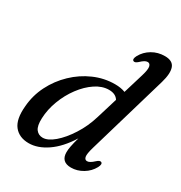

<svg xmlns="http://www.w3.org/2000/svg" viewBox="-171 -841 918 974"><g transform="rotate(30 288.5 -354.0)"><path d="M566.5 -597 430 -131Q418 -90 421.2 -74.2Q424.5 -58.5 438 -58.5Q446 -58.5 455.2 -63.8Q464.5 -69 478 -81.5Q493 -95.5 502.5 -91Q514.5 -85 502 -61Q484.5 -28.5 451.8 -9Q419 10.5 383.5 10.5Q325 10.5 325 -46.5Q325 -61.5 329 -82.2Q333 -103 342.5 -137Q296.5 -63.5 242.2 -26.5Q188 10.5 136 10.5Q79.5 10.5 49.8 -26.8Q20 -64 27.5 -143.5Q32.5 -209 62 -267.5Q91.5 -326 138.8 -371.2Q186 -416.5 244.8 -442.2Q303.5 -468 367 -468Q401.5 -468 427 -458L463 -577Q475 -617 471 -632.8Q467 -648.5 453.5 -648.5Q445.5 -648.5 436.2 -643.2Q427 -638 413.5 -625Q398.5 -611.5 389 -616Q377 -622 389.5 -646Q407.5 -679 440.8 -698.5Q474 -718 514.5 -718Q560.5 -718 572 -686.8Q583.5 -655.5 566.5 -597ZM131 -133Q129 -87.5 143.8 -68.2Q158.5 -49 183.5 -49Q213 -49 249.8 -80.2Q286.5 -111.5 320.2 -164Q354 -216.5 373 -280L410 -401.5Q394 -428 354.5 -428Q315 -428 276 -402Q237 -376 204.8 -332.8Q172.5 -289.5 152.8 -237.2Q133 -185 131 -133Z"/></g></svg>

Font: Fraunces 9pt
Style: Italic
Weight: 400
Italic angle: -16°
Version: Version 1.000;[b76b70a41]